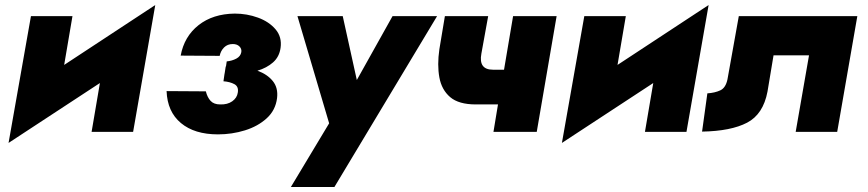

<svg xmlns="http://www.w3.org/2000/svg" viewBox="-20 -524 3449 763"><path d="M268 -460 235 -266 597 -504 509 0H344L377 -194L14 44L103 -460Z M846 10Q753 10 699 -35Q645 -80 642 -162L798 -161Q804 -137 817 -123Q830 -109 855 -109Q884 -108 903 -121.5Q922 -135 925 -156Q929 -180 911.5 -189.5Q894 -199 868 -201L872 -229L873 -234L877 -260H878L881 -280Q902 -282 919 -291Q936 -300 939 -317Q941 -330 931.5 -339.5Q922 -349 905 -349Q884 -349 870.5 -335.5Q857 -322 853 -302L698 -303Q712 -379 769 -424Q826 -469 913 -470Q961 -470 1005 -454Q1049 -438 1075 -407.5Q1101 -377 1095 -334Q1090 -298 1065 -276Q1040 -254 1003 -243Q1042 -229 1064 -202Q1086 -175 1081 -134Q1075 -86 1040 -54Q1005 -22 953.5 -6Q902 10 846 10Z M1717 -460 1309 219H1136L1288 -34L1162 -460H1342L1398 -206L1540 -460Z M1920 -460 1893 -311Q1881 -247 1939 -247H1983L2019 -460H2192L2113 0H1941L1959 -109H1871Q1803 -109 1769 -138Q1735 -167 1726 -216.5Q1717 -266 1726 -328L1748 -460Z M2467 -460 2434 -266 2796 -504 2708 0H2543L2576 -194L2213 44L2302 -460Z M3387 -460 3307 0H3142L3195 -304H3054L3030 -160Q3013 -70 2949 -36.5Q2885 -3 2770 -1L2791 -153Q2821 -155 2842.5 -165Q2864 -175 2871 -209L2916 -460Z"/></svg>

Font: Jost* Heavy
Style: Italic
Weight: 800
Italic angle: -10°
Version: Version 3.7